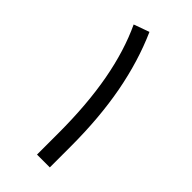

<svg xmlns="http://www.w3.org/2000/svg" viewBox="-204 -677 725 725"><g transform="rotate(45 159.0 -314.0)"><path d="M129.9 -627.9Q177.7 -520 201.7 -392.6Q225.6 -265.1 225.6 -112.3V0H157.2V-113.8Q157.2 -267.6 134.8 -389.4Q112.3 -511.2 67.9 -605.5Z"/></g></svg>

Font: Vazir Light FD-WOL-UI
Style: Light-FD-WOL-UI
Weight: 300
Designer: Saber Rastikerdar
Foundry: Saber Rastikerdar
Version: Version 30.0.0